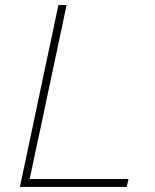

<svg xmlns="http://www.w3.org/2000/svg" viewBox="-20 -733 606 753"><path d="M58 0Q71 -60 82.8 -116.5Q94.5 -173 108.5 -238L158 -472.5Q172.5 -539.5 184.5 -596.2Q196.5 -653 209 -713H241Q228.5 -653 216.5 -596.2Q204.5 -539.5 190 -472L141.5 -242.5Q129 -184.5 118.2 -134Q107.5 -83.5 96.5 -31H484L477 0Z"/></svg>

Font: Commissioner Thin
Style: Italic
Weight: 100
Italic angle: -12°
Designer: Kostas Bartsokas
Foundry: Kostas Bartsokas
Version: Version 1.000; ttfautohint (v1.8.3)